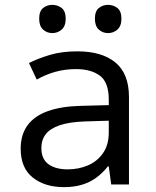

<svg xmlns="http://www.w3.org/2000/svg" viewBox="-20 -758 640 789"><path d="M243 11Q164 11 114.5 -28.5Q65 -68 65 -147Q65 -205 93.5 -243.5Q122 -282 177 -301.5Q232 -321 311 -323L427 -326V-348Q427 -420 390.5 -447Q354 -474 293 -474Q246 -474 206 -462.5Q166 -451 131 -431L99 -499Q137 -518 185.5 -532.5Q234 -547 298 -547Q399 -547 454.5 -501Q510 -455 510 -359V0H437L427 -74H423Q401 -46 374.5 -27Q348 -8 315.5 1.5Q283 11 243 11ZM258 -62Q303 -62 341.5 -78.5Q380 -95 403.5 -129Q427 -163 427 -214V-262L330 -259Q266 -257 226 -243.5Q186 -230 168 -206.5Q150 -183 150 -150Q150 -104 179.5 -83Q209 -62 258 -62ZM424 -622Q402 -622 386 -636.5Q370 -651 370 -681Q370 -712 386 -725Q402 -738 424 -738Q446 -738 462.5 -725Q479 -712 479 -681Q479 -651 462.5 -636.5Q446 -622 424 -622ZM195 -622Q173 -622 157 -636.5Q141 -651 141 -681Q141 -712 157 -725Q173 -738 195 -738Q217 -738 233.5 -725Q250 -712 250 -681Q250 -651 233.5 -636.5Q217 -622 195 -622Z"/></svg>

Font: Noto Sans Mono
Style: Regular
Weight: 400
Designer: Monotype Design Team
Foundry: Monotype Imaging Inc.
Version: Version 2.014